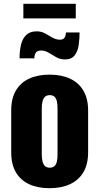

<svg xmlns="http://www.w3.org/2000/svg" viewBox="-20 -981 523 1011"><path d="M241 10Q179 10 133.5 -11Q88 -32 63.5 -74Q39 -116 39 -179V-399Q39 -462 63.5 -504Q88 -546 133.5 -567Q179 -588 241 -588Q303 -588 348.5 -567Q394 -546 419 -504Q444 -462 444 -399V-179Q444 -116 419 -74Q394 -32 348.5 -11Q303 10 241 10ZM242 -98Q258 -98 267 -106.5Q276 -115 279.5 -130.5Q283 -146 283 -168V-410Q283 -432 279.5 -447.5Q276 -463 267 -471.5Q258 -480 242 -480Q226 -480 217 -471.5Q208 -463 204 -447.5Q200 -432 200 -410V-168Q200 -146 204 -130.5Q208 -115 217 -106.5Q226 -98 242 -98ZM322 -668Q297 -668 276 -680Q255 -692 236 -703.5Q217 -715 197 -715Q175 -715 168 -702.5Q161 -690 161 -674H83Q83 -715 91 -747Q99 -779 119 -797.5Q139 -816 173 -816Q198 -816 217.5 -805Q237 -794 256 -783Q275 -772 296 -772Q313 -772 320 -783Q327 -794 327 -810H399Q399 -778 394.5 -745Q390 -712 373.5 -690Q357 -668 322 -668ZM103 -884V-961H379V-884Z"/></svg>

Font: Oswald
Style: Bold
Weight: 700
Designer: Vernon Adams
Foundry: Vernon Adams
Version: Version 4.103;gftools[0.9.33.dev8+g029e19f]